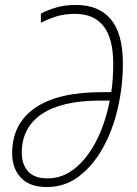

<svg xmlns="http://www.w3.org/2000/svg" viewBox="-20 -745 552 775"><path d="M169 10Q99 10 64 -28Q29 -66 29 -126Q29 -245 121 -309Q213 -373 391 -373H429Q433 -398 435 -426.5Q437 -455 437 -488Q437 -689 283 -689Q239 -689 205 -678Q171 -667 145 -653V-690Q171 -704 206 -714.5Q241 -725 287 -725Q379 -725 427.5 -667Q476 -609 476 -489Q476 -397 455.5 -308Q435 -219 395 -147.5Q355 -76 298.5 -33Q242 10 169 10ZM172 -25Q220 -25 260.5 -50Q301 -75 333.5 -119Q366 -163 388.5 -219.5Q411 -276 423 -339H385Q229 -339 148.5 -284.5Q68 -230 68 -129Q68 -81 93.5 -53Q119 -25 172 -25Z"/></svg>

Font: Noto Sans Condensed ExtraLight
Style: Italic
Weight: 200
Width: 3
Italic angle: -12°
Designer: Monotype Design Team
Foundry: Monotype Imaging Inc.
Version: Version 2.013; ttfautohint (v1.8.4.7-5d5b)